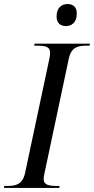

<svg xmlns="http://www.w3.org/2000/svg" viewBox="-42 -930 465 950"><path d="M284 -801C311 -801 338 -817 338 -863C338 -898 317 -910 292 -910C261 -910 238 -890 238 -848C238 -815 258 -801 284 -801ZM-22 0H251L253 -10H238C200 -10 174 -15 174 -44C174 -51 176 -66 179 -77L298 -638C310 -696 342 -704 385 -704H401L403 -714H129L127 -704H143C181 -704 206 -699 206 -670C206 -664 205 -651 202 -638L82 -74C70 -18 37 -10 -5 -10H-21Z"/></svg>

Font: Noto Serif Display SemiCondensed
Style: Italic
Weight: 400
Width: 4
Italic angle: -12°
Designer: Monotype Design Team
Foundry: Monotype Imaging Inc.
Version: Version 2.009